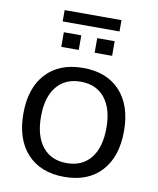

<svg xmlns="http://www.w3.org/2000/svg" viewBox="-90 -889 795 968"><g transform="rotate(10 307.0 -405.0)"><path d="M47.4 -270.1Q47.4 -401.1 115.6 -474.7Q183.8 -548.3 305.3 -548.3Q426.5 -548.3 494.5 -474.7Q562.5 -401.1 562.5 -270.1Q562.5 -138.5 494.5 -64.6Q426.5 9.3 305.3 9.3Q183.8 9.3 115.6 -64.6Q47.4 -138.5 47.4 -270.1ZM472.4 -270.3Q472.4 -368.9 428.5 -423.4Q384.6 -477.9 305.1 -477.9Q225.6 -477.9 181.5 -423.4Q137.5 -368.9 137.5 -270.3Q137.5 -170.8 181.5 -116Q225.6 -61.2 305.1 -61.2Q384.6 -61.2 428.5 -116Q472.4 -170.8 472.4 -270.3ZM161.9 -819.1H452.9V-761.2H161.9ZM177.2 -708.5H266.6V-633.7H177.2ZM348.1 -708.5H437.5V-633.7H348.1Z"/></g></svg>

Font: Min Sans VF VF
Style: Regular
Weight: 400
Designer: Jinseong-Kim, NotoSansCJK, Nunito
Foundry: Jinseong-Kim
Version: Version 1.420;Glyphs 3.1.2 (3151)